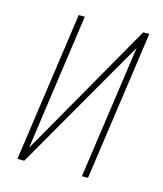

<svg xmlns="http://www.w3.org/2000/svg" viewBox="-94 -662 623 733"><g transform="rotate(15 218.0 -295.5)"><path d="M43 0 127 -591H151L75 -53L382 -591H406L322 0H298L373 -527L70 0Z"/></g></svg>

Font: Alumni Sans SC Thin
Style: Italic
Weight: 100
Italic angle: -8°
Designer: Robert E. Leuschke
Foundry: Robert E. Leuschke
Version: Version 1.016